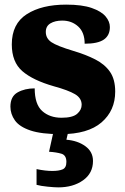

<svg xmlns="http://www.w3.org/2000/svg" viewBox="-20 -570 542 830"><path d="M243 10Q159 10 111.5 -6Q64 -22 44.5 -49.5Q25 -77 25 -109Q25 -153 56 -170.5Q87 -188 130 -188Q130 -119 162.5 -90Q195 -61 246 -61Q294 -61 313.5 -78Q333 -95 333 -117Q333 -146 304 -163Q275 -180 213 -197Q122 -223 76.5 -262.5Q31 -302 31 -378Q31 -467 95.5 -508.5Q160 -550 266 -550Q335 -550 376.5 -535.5Q418 -521 436.5 -499Q455 -477 455 -453Q455 -417 429 -399Q403 -381 346 -381Q346 -430 318 -455.5Q290 -481 249 -481Q218 -481 198 -469Q178 -457 178 -432Q178 -404 202.5 -387.5Q227 -371 297 -350Q351 -334 392 -313Q433 -292 455.5 -259.5Q478 -227 478 -174Q478 -92 419 -41Q360 10 243 10ZM232 240Q216 240 186 237Q156 234 138 229V161Q176 169 206 169Q235 169 251 162Q267 155 267 130Q267 101 245.5 94.5Q224 88 192 86L213 -9H277L267 34Q316 38 349 62Q382 86 382 126Q382 179 339 209.5Q296 240 232 240Z"/></svg>

Font: Noto Serif Ethiopic Black
Style: Regular
Weight: 900
Designer: Monotype Design Team
Foundry: Monotype Imaging Inc.
Version: Version 2.102; ttfautohint (v1.8.4.7-5d5b)